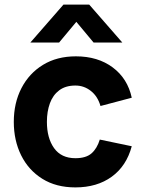

<svg xmlns="http://www.w3.org/2000/svg" viewBox="-20 -800 623 835"><path d="M112 -615 256 -780H368L512 -615H387L312 -705L237 -615ZM308 15Q224 15 164 -22.5Q104 -60 72 -124.5Q40 -189 40 -270Q40 -352 73.2 -416.5Q106.5 -481 167 -518Q227.5 -555 310 -555Q405.5 -555 470.2 -506.8Q535 -458.5 553 -375L417 -339Q405 -381 375.2 -404.5Q345.5 -428 308 -428Q265 -428 237.5 -407.2Q210 -386.5 197 -350.8Q184 -315 184 -270Q184 -199.5 215.2 -155.8Q246.5 -112 308 -112Q354 -112 378 -133Q402 -154 414 -193L553 -164Q530 -78 466 -31.5Q402 15 308 15Z"/></svg>

Font: Manrope ExtraLight ExtraBold
Style: Regular
Weight: 800
Version: Version 4.504